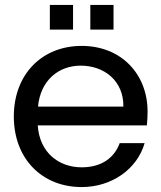

<svg xmlns="http://www.w3.org/2000/svg" viewBox="-20 -748 654 778"><path d="M480 -316H134C144 -423 218 -482 307 -482C401 -482 481 -422 480 -316ZM36 -276C36 -105 150 10 311 10C433 10 536 -63 566 -168H465C444 -110 393 -70 311 -70C218 -70 140 -130 133 -240H575C577 -259 578 -276 578 -296C578 -447 472 -562 311 -562C150 -562 36 -447 36 -276ZM182 -628H276V-728H182ZM346 -628H440V-728H346Z"/></svg>

Font: Malmofest
Style: Regular
Weight: 400
Designer: Jonny Pinhorn (Poppins), Kolossal
Version: Version 1.004;Glyphs 3.1.2 (3151)